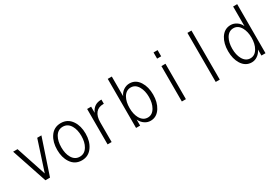

<svg xmlns="http://www.w3.org/2000/svg" viewBox="24 -1572 3453 2440"><g transform="rotate(-30 1750.0 -352.0)"><path d="M219.7 1H287.1L460.9 -518.6H399.4L255.9 -78.1L110.4 -518.6H45.9Z M750 -531.2Q647.5 -531.2 591.8 -446.3Q542 -371.1 542 -257.8Q542 -146.5 591.8 -71.3Q647.5 14.6 750 14.6Q851.6 14.6 908.2 -71.3Q959 -146.5 959 -257.8Q959 -371.1 908.2 -446.3Q851.6 -531.2 750 -531.2ZM750 -478.5Q822.3 -478.5 862.3 -410.2Q897.5 -349.6 897.5 -258.8Q897.5 -168 862.3 -108.4Q822.3 -39.1 750 -39.1Q676.8 -39.1 637.7 -108.4Q603.5 -168 603.5 -258.8Q603.5 -350.6 637.7 -410.2Q676.8 -478.5 750 -478.5Z M1131.8 1H1191.4V-287.1Q1191.4 -377 1230.5 -423.8Q1268.6 -469.7 1339.8 -469.7H1348.6V-531.2H1341.8Q1290 -531.2 1252 -506.8Q1211.9 -480.5 1190.4 -427.7V-518.6H1131.8Z M1549.8 1H1609.4V-86.9Q1632.8 -37.1 1674.8 -9.8Q1712.9 15.6 1757.8 15.6Q1848.6 15.6 1902.3 -70.3Q1950.2 -146.5 1950.2 -257.8Q1950.2 -370.1 1902.3 -446.3Q1849.6 -531.2 1757.8 -531.2Q1711.9 -531.2 1669.9 -503.9Q1627.9 -475.6 1609.4 -429.7V-718.8H1549.8ZM1747.1 -478.5Q1814.5 -478.5 1853.5 -410.2Q1888.7 -348.6 1888.7 -258.8Q1888.7 -168.9 1853.5 -107.4Q1814.5 -38.1 1747.1 -38.1Q1678.7 -38.1 1638.7 -107.4Q1604.5 -168.9 1604.5 -258.8Q1604.5 -348.6 1638.7 -410.2Q1678.7 -478.5 1747.1 -478.5Z M2221.7 1H2281.2V-518.6H2221.7ZM2221.7 -627.9H2281.2V-718.8H2221.7Z M2718.8 1H2778.3V-718.8H2718.8Z M3449.2 1V-718.8H3389.6V-429.7Q3371.1 -475.6 3329.1 -503.9Q3288.1 -531.2 3242.2 -531.2Q3150.4 -531.2 3096.7 -446.3Q3049.8 -370.1 3049.8 -257.8Q3049.8 -146.5 3096.7 -70.3Q3150.4 15.6 3242.2 15.6Q3286.1 15.6 3324.2 -9.8Q3366.2 -37.1 3389.6 -86.9V1ZM3252.9 -478.5Q3320.3 -478.5 3359.4 -410.2Q3394.5 -348.6 3394.5 -258.8Q3394.5 -168.9 3359.4 -107.4Q3320.3 -38.1 3252.9 -38.1Q3184.6 -38.1 3145.5 -107.4Q3111.3 -168.9 3111.3 -258.8Q3111.3 -348.6 3145.5 -410.2Q3184.6 -478.5 3252.9 -478.5Z"/></g></svg>

Font: DotumChe
Style: Regular
Weight: 400
Monospace: yes
Version: Version 2.21